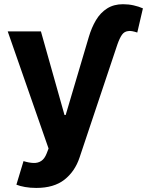

<svg xmlns="http://www.w3.org/2000/svg" viewBox="-20 -696 705 920"><path d="M153.8 204.5Q125 204.5 100 200.1Q74.9 195.7 58.6 188.9L92.7 76Q119.3 84.2 140.8 84.9Q162.3 85.6 178.1 74.9Q193.9 64.3 203.8 38.7L212.7 15.6L17 -545.5H176.1L289.1 -144.9H294.7L405.2 -517.8Q418.7 -563.9 440 -599.6Q461.3 -635.3 493.3 -655.5Q525.2 -675.8 569.2 -675.8Q595.9 -675.8 620.4 -670.3Q644.9 -664.8 664.8 -655.9L637.8 -540.1Q625 -544.4 613.6 -546.5Q602.3 -548.7 593 -546.9Q575.3 -544.7 564.5 -529.5Q553.6 -514.2 542.6 -483.3L361.2 58.9Q339.1 125.4 288.7 165Q238.3 204.5 153.8 204.5Z"/></svg>

Font: InterMG
Style: Bold
Weight: 700
Designer: Rasmus Andersson
Foundry: rsms
Version: Version 3.019;December 26, 2023;FontCreator 15.0.0.2955 64-b